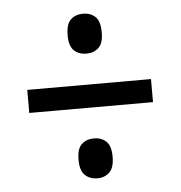

<svg xmlns="http://www.w3.org/2000/svg" viewBox="-43 -652 554 589"><g transform="rotate(-5 234.0 -357.5)"><path d="M234 -488Q211 -488 196 -501.5Q181 -515 181 -549Q181 -584 196 -597.5Q211 -611 234 -611Q256 -611 271 -597.5Q286 -584 286 -549Q286 -515 271 -501.5Q256 -488 234 -488ZM43 -322V-393H424V-322ZM234 -104Q211 -104 196 -118Q181 -132 181 -166Q181 -200 196 -213.5Q211 -227 234 -227Q256 -227 271 -213.5Q286 -200 286 -166Q286 -132 271 -118Q256 -104 234 -104Z"/></g></svg>

Font: Noto Serif Ethiopic Condensed ExtraBold
Style: Regular
Weight: 800
Width: 3
Designer: Monotype Design Team
Foundry: Monotype Imaging Inc.
Version: Version 2.102; ttfautohint (v1.8.4.7-5d5b)